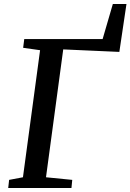

<svg xmlns="http://www.w3.org/2000/svg" viewBox="-20 -938 651 958"><path d="M21 0 25.5 -40.5 94.5 -53.5 180 -687.5 95.5 -699.5 101 -743H492L543 -918H611L575.5 -679L295.5 -691.5L209.5 -53.5L340.5 -40.5L336.5 0Z"/></svg>

Font: Merriweather 24pt Medium
Style: Italic
Weight: 500
Italic angle: -7.8°
Version: Version 2.101